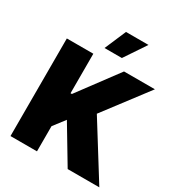

<svg xmlns="http://www.w3.org/2000/svg" viewBox="-218 -1097 1150 1239"><g transform="rotate(30 357.0 -477.5)"><path d="M244.3 -727.3V-433.2H254.3L473 -727.3H703.1L457.4 -403.4L708.8 0H473L309.7 -272.7L244.3 -187.5V0H46.9V-727.3ZM288.4 -795.5 356.5 -954.5H524.1L417.6 -795.5Z"/></g></svg>

Font: Inter P Black
Style: Regular
Weight: 900
Designer: Rasmus Andersson
Foundry: rsms
Version: Version 3.018;git-588b23468